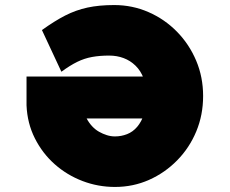

<svg xmlns="http://www.w3.org/2000/svg" viewBox="-20 -730 909 760"><path d="M435 10Q368 10 306.5 -13.5Q245 -37 196.5 -80Q148 -123 118 -182.5Q88 -242 85 -313V-427H723L732 -261H323Q332 -244 344.5 -230.5Q357 -217 372 -208.5Q387 -200 403 -195Q419 -190 435 -190Q460 -190 483 -199Q506 -208 523 -228Q540 -248 550 -278Q560 -308 560 -351Q560 -390 548.5 -420Q537 -450 516.5 -470Q496 -490 469.5 -500Q443 -510 412 -510Q375 -510 344.5 -504.5Q314 -499 285.5 -485Q257 -471 223 -446L146 -611Q196 -647 238 -668.5Q280 -690 326 -700Q372 -710 432 -710Q504 -710 568 -682Q632 -654 680.5 -604.5Q729 -555 756.5 -490Q784 -425 784 -350Q784 -275 757 -210Q730 -145 681.5 -95.5Q633 -46 570 -18Q507 10 435 10Z"/></svg>

Font: Lexend Giga Black
Style: Regular
Weight: 900
Designer: Bonnie Shaver-Troup, Thomas Jockin
Foundry: Lexend
Version: Version 1.007